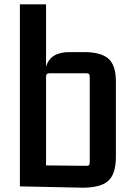

<svg xmlns="http://www.w3.org/2000/svg" viewBox="-20 -862 611 888"><path d="M72 0V-842H193V-554Q213 -621 300 -621H370Q446 -621 481 -591Q516 -561 516 -485V-137Q516 -56 479.5 -24.5Q443 7 357 6ZM193 -509V-97L382 -95Q395 -95 395 -109V-509Q395 -523 382 -523H207Q193 -523 193 -509Z"/></svg>

Font: Kdam Thmor Pro
Style: Regular
Weight: 400
Designer: Sovichet Tep, Longdey Hak
Foundry: Anagata Design
Version: Version 1.003; ttfautohint (v1.8.4.7-5d5b)